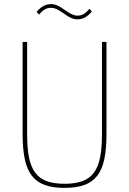

<svg xmlns="http://www.w3.org/2000/svg" viewBox="-20 -902 628 934"><path d="M112 -698V-248Q112 -182 121 -136.5Q130 -91 151 -62.5Q172 -34 207 -21Q242 -8 294 -8Q346 -8 381 -21Q416 -34 437 -62.5Q458 -91 467 -136.5Q476 -182 476 -248V-698H498V-250Q498 -178 487.5 -128Q477 -78 453 -47Q429 -16 390 -2Q351 12 294 12Q237 12 198 -2Q159 -16 135 -47Q111 -78 100.5 -128Q90 -178 90 -250V-698ZM357 -808Q341 -808 326 -814.5Q311 -821 288 -838Q268 -852 254.5 -858Q241 -864 228 -864Q211 -864 197.5 -856Q184 -848 170 -831L158 -844Q175 -864 191.5 -873Q208 -882 228 -882Q244 -882 259 -875.5Q274 -869 297 -852Q317 -838 330.5 -832Q344 -826 357 -826Q374 -826 387.5 -834Q401 -842 415 -859L427 -846Q410 -826 393.5 -817Q377 -808 357 -808Z"/></svg>

Font: IBM Plex Sans Cond Thin
Style: Regular
Weight: 100
Width: 3
Designer: Mike Abbink, Paul van der Laan, Pieter van Rosmalen
Foundry: Bold Monday
Version: Version 1.3